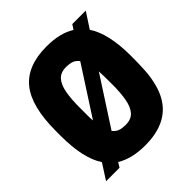

<svg xmlns="http://www.w3.org/2000/svg" viewBox="-214 -944 1109 1109"><g transform="rotate(-45 340.0 -390.0)"><path d="M340 14Q231 14 161 -29L143 0H33L94 -95Q33 -187 33 -370V-410Q33 -611 107.5 -702.5Q182 -794 340 -794Q450 -794 518 -751L537 -780H647L585 -685Q647 -593 647 -410Q647 -339 644 -291.5Q641 -244 629 -196Q578 14 340 14ZM345 -150Q389 -150 412.5 -176.5Q436 -203 445 -252.5Q454 -302 454 -370Q454 -446 452 -478L261 -183Q277 -163 296 -156.5Q315 -150 345 -150ZM228 -302 418 -596Q403 -616 383.5 -623Q364 -630 335 -630Q291 -630 267.5 -603.5Q244 -577 235 -527.5Q226 -478 226 -410V-335Q226 -318 228 -302Z"/></g></svg>

Font: Tanohe Sans Black
Style: Regular
Weight: 900
Designer: Village Type and Design LLC & Cristiano Sobral
Foundry: Cooper Hewitt Smithsonian Design Museum
Version: Version 1.00;March 11, 2020;FontCreator 12.0.0.2522 64-bit; 